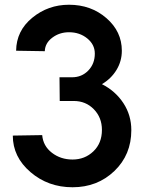

<svg xmlns="http://www.w3.org/2000/svg" viewBox="-20 -780 633 810"><path d="M286 10Q183 10 108.5 -54Q34 -118 34 -208L158 -210Q162 -164 199 -135.5Q236 -107 286 -107Q338 -107 374 -141.5Q410 -176 410 -232Q410 -284 376 -319Q342 -354 291 -354H232L231 -454H284Q325 -454 352.5 -482.5Q380 -511 380 -554Q380 -592 348 -618Q316 -644 271 -644Q231 -644 200.5 -621Q170 -598 169 -564L48 -566Q49 -650 116 -705Q183 -760 271 -760Q364 -760 429 -703.5Q494 -647 494 -566Q494 -522 471.5 -485Q449 -448 410 -425Q467 -396 500.5 -345Q534 -294 534 -231Q534 -127 462.5 -58.5Q391 10 286 10Z"/></svg>

Font: Oakes Grotesk
Style: Bold Italic
Weight: 600
Italic angle: -8°
Designer: Samuel Oakes
Foundry: Samuel Oakes
Version: Version 1.000;PS 001.000;hotconv 1.0.88;makeotf.lib2.5.64775